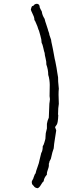

<svg xmlns="http://www.w3.org/2000/svg" viewBox="-20 -813 414 1015"><path d="M179 182Q164 180 159 171Q158 169 154.5 166Q151 163 149.5 159.5Q148 156 148 152Q147 145 152 138Q157 131 157 127Q158 124 160 119Q162 114 163.5 110Q165 106 168 104Q170 92 178.5 69.5Q187 47 189 33Q198 -1 198 -4Q206 -16 206 -40Q211 -46 215 -61Q219 -76 220 -79Q220 -86 221 -96Q222 -106 222 -109Q228 -132 228 -134Q228 -138 228 -146Q228 -154 228 -158Q230 -174 238 -191Q241 -264 241 -265Q241 -267 242.5 -275.5Q244 -284 244 -289Q244 -292 243 -297Q242 -302 242 -305Q242 -313 242.5 -333.5Q243 -354 243 -364.5Q243 -375 241 -390.5Q239 -406 235 -417Q235 -445 225 -472Q226 -485 221 -504.5Q216 -524 216 -533Q213 -540 209 -559.5Q205 -579 200 -587Q200 -603 193.5 -624.5Q187 -646 186 -651Q183 -656 180 -666.5Q177 -677 175 -680Q173 -683 169.5 -693Q166 -703 162 -707Q162 -717 158.5 -726Q155 -735 150 -745Q145 -755 143 -762Q143 -763 145 -770Q147 -777 149 -779.5Q151 -782 156 -782Q163 -793 176 -793Q190 -791 190 -774Q193 -766 201 -752Q203 -733 216 -713Q218 -702 224.5 -684Q231 -666 233 -658Q234 -652 237.5 -643.5Q241 -635 241 -629Q243 -625 245.5 -616Q248 -607 250 -603Q251 -592 255 -576Q259 -560 260 -552Q269 -504 269 -503Q271 -498 279 -454Q280 -449 282.5 -431Q285 -413 287 -404Q286 -389 291 -344Q288 -321 291 -264Q287 -243 287 -212Q286 -210 287 -208L288 -205V-202Q288 -198 287.5 -193.5Q287 -189 287 -186Q285 -166 283 -161Q282 -157 280 -154Q278 -151 275 -147Q272 -143 271 -141Q271 -139 274.5 -131.5Q278 -124 277 -122Q276 -113 270.5 -80.5Q265 -48 264 -29Q257 -12 249 26Q248 29 245.5 33Q243 37 242 39Q240 51 238 53Q240 66 233.5 82Q227 98 228 110Q212 128 211 145Q205 149 196.5 164Q188 179 179 182Z"/></svg>

Font: FuturaRenner
Style: Regular
Weight: 400
Designer: BSozoo
Foundry: BSozoo
Version: Version 1.001;PS 001.001;hotconv 1.0.70;makeotf.lib2.5.58329